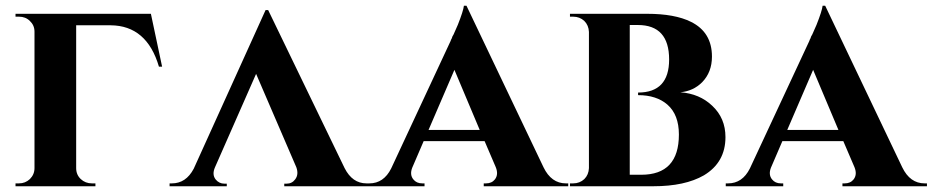

<svg xmlns="http://www.w3.org/2000/svg" viewBox="-20 -648 3245 668"><path d="M544 -416H533Q491 -559 365 -560H245V-63Q245 -40 261 -25Q277 -10 300 -10H312V0H34V-10H46Q68 -10 84 -25Q100 -41 100 -63V-538Q100 -560 84 -575Q69 -590 46 -590H34V-600H505Z M570 0V-10H578Q627 -10 654 -61L904 -613H913L1179 -63Q1206 -10 1255 -10H1262V0H969V-9H977Q996 -9 1007 -24Q1020 -41 1011 -66L871 -391L728 -66Q717 -41 730 -24Q742 -9 761 -9H769V0Z M1871 -66Q1898 -10 1949 -10H1957V0H1663V-10H1671Q1691 -10 1702 -24Q1715 -41 1705 -66L1666 -157H1454L1414 -64Q1405 -40 1418 -24Q1429 -10 1449 -10H1457V0H1257V-10H1265Q1315 -10 1341 -62L1548 -506Q1548 -508 1552 -515L1554 -521L1558 -528Q1566 -547 1573 -562Q1592 -610 1594 -628H1603ZM1649 -196 1561 -405 1471 -196Z M2231 -600Q2328 -600 2384 -572Q2457 -536 2457 -451Q2457 -397 2423 -362Q2392 -331 2347 -327Q2414 -322 2458 -280Q2504 -237 2504 -171Q2504 -83 2429 -38Q2363 0 2253 0H1963V-10H1974Q1997 -10 2013 -25Q2028 -40 2029 -63V-537Q2028 -560 2013 -575Q1997 -590 1974 -590H1963V-600ZM2211 -40Q2342 -40 2342 -180Q2342 -249 2302 -284Q2264 -317 2200 -317V-326Q2308 -326 2308 -441Q2308 -561 2199 -561H2171V-40Z M3119 -66Q3146 -10 3197 -10H3205V0H2911V-10H2919Q2939 -10 2950 -24Q2963 -41 2953 -66L2914 -157H2702L2662 -64Q2653 -40 2666 -24Q2677 -10 2697 -10H2705V0H2505V-10H2513Q2563 -10 2589 -62L2796 -506Q2796 -508 2800 -515L2802 -521L2806 -528Q2814 -547 2821 -562Q2840 -610 2842 -628H2851ZM2897 -196 2809 -405 2719 -196Z"/></svg>

Font: Cinzel Bold(RUS BY LYAJKA)
Style: Regular
Weight: 700
Designer: Natanael Gama
Version: Version 1.001;PS 001.001;hotconv 1.0.56;makeotf.lib2.0.21325